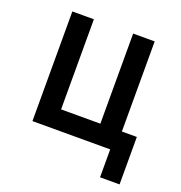

<svg xmlns="http://www.w3.org/2000/svg" viewBox="-126 -657 851 905"><g transform="rotate(20 300.0 -205.0)"><path d="M474 140V0H84V-550H192V-98H389V-550H497V-98H572V140Z"/></g></svg>

Font: JetBrains Mono SemiBold
Style: Regular
Weight: 472
Monospace: yes
Designer: Philipp Nurullin, Konstantin Bulenkov
Foundry: JetBrains
Version: Version 2.305; ttfautohint (v1.8.4.7-5d5b)